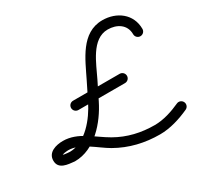

<svg xmlns="http://www.w3.org/2000/svg" viewBox="-182 -757 1106 1074"><g transform="rotate(-30 370.5 -219.5)"><path d="M770 -423C770 -423 770 -423 770 -423C770 -520 690.8 -577.2 599.3 -577.2C461.8 -577.2 408 -434.1 356.6 -330.5C338.4 -293.8 320.2 -257 301.9 -220.2C260.4 -136.5 177.4 -30 74 -30C74 -30 74.7 -30 75.5 -29.9C76.3 -29.9 77 -29.8 77 -29.9C65.5 -31 53.9 -31.3 42.5 -33.2C39.2 -33.7 27.4 -38 28.4 -36.6C29 -35.6 29.6 -32.2 29.6 -33.3C29.6 -40.1 65 -42.7 70.6 -42.7C149.9 -42.7 221.8 30.8 286.8 67.9C371.7 116.4 463.8 137.7 561.4 137.7C626.8 137.7 694.1 116.4 753.2 89.5C768.3 82.6 774.9 64.8 768.1 49.8C761.2 34.7 743.4 28 728.3 34.9C728.3 34.9 728.3 34.9 728.3 34.9C677.2 58.2 618 77.7 561.4 77.7C474.2 77.7 392.4 59.2 316.6 15.8C237.6 -29.3 167.6 -102.7 70.6 -102.7C26.7 -102.7 -30.4 -87.7 -30.4 -33.3C-30.4 23 29.8 25.7 71 29.9C71 29.9 71.8 29.9 72.5 29.9C73.2 30 74 30 74 30C202.5 30 303.1 -87.7 355.7 -193.6C373.9 -230.3 392.1 -267.1 410.4 -303.9C449.5 -382.8 495.2 -517.2 599.3 -517.2C657.5 -517.2 710 -486.3 710 -423C710 -406.4 723.4 -393 740 -393C756.6 -393 770 -406.4 770 -423ZM233 -209C233 -209 233 -209 233 -209C333.3 -209 433.7 -209 534 -209C550.6 -209 564 -222.4 564 -239C564 -255.6 550.6 -269 534 -269C534 -269 534 -269 534 -269C433.7 -269 333.3 -269 233 -269C216.4 -269 203 -255.6 203 -239C203 -222.4 216.4 -209 233 -209Z"/></g></svg>

Font: FRB American Cursive
Style: Bold Italic
Weight: 700
Italic angle: -25°
Version: Version 2.0;Modular Font Editor K font №1